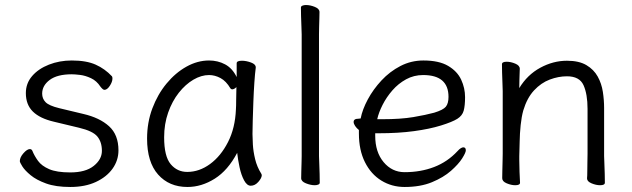

<svg xmlns="http://www.w3.org/2000/svg" viewBox="-20 -727 2519 765"><path d="M195 -242Q139 -255 111 -282.5Q83 -310 83 -356Q83 -395 108 -424Q133 -453 175 -469.5Q217 -486 266 -486Q324 -486 361 -469.5Q398 -453 426 -423Q428 -421 428 -414Q428 -401 417.5 -385Q407 -369 396 -369Q390 -369 380 -382Q365 -405 342.5 -415.5Q320 -426 299 -428.5Q278 -431 266 -431Q208 -431 178 -408.5Q148 -386 148 -354Q148 -334 161.5 -320Q175 -306 216 -296L312 -273Q377 -258 414.5 -224Q452 -190 452 -128Q452 -88 428.5 -55Q405 -22 362 -2Q319 18 260 18Q202 18 163.5 4Q125 -10 102 -29Q79 -48 69 -64Q59 -80 59 -85Q59 -100 73.5 -116.5Q88 -133 99 -133Q106 -133 109 -126Q117 -106 131.5 -86Q146 -66 176 -53Q206 -40 260 -40Q321 -40 353.5 -66Q386 -92 386 -126Q386 -161 368 -183Q350 -205 295 -218Z M999 -457Q996 -435 993.5 -398.5Q991 -362 989.5 -321.5Q988 -281 987 -246Q986 -211 986 -193Q986 -179 987.5 -151.5Q989 -124 996.5 -93Q1004 -62 1021 -35Q1023 -31 1023 -29Q1023 -18 1009.5 -2.5Q996 13 979 13Q964 13 952.5 -8.5Q941 -30 934.5 -60.5Q928 -91 925 -118Q888 -48 835.5 -15Q783 18 727 18Q654 18 610 -31.5Q566 -81 566 -175Q566 -239 587 -295Q608 -351 643.5 -394Q679 -437 723 -461.5Q767 -486 813 -486Q848 -486 877 -470.5Q906 -455 923 -420V-475Q923 -485 944 -485Q961 -485 980 -478Q999 -471 999 -459ZM922 -380Q913 -371 905 -371Q901 -371 898 -375Q881 -404 858.5 -416Q836 -428 813 -428Q782 -428 750.5 -409.5Q719 -391 692.5 -357.5Q666 -324 650 -278.5Q634 -233 634 -180Q634 -104 660 -73Q686 -42 726 -42Q774 -42 817 -73.5Q860 -105 888.5 -161Q917 -217 920 -291Q921 -305 921 -330Q921 -355 922 -380Z M1182 -590Q1182 -600 1181 -621Q1180 -642 1179.5 -664Q1179 -686 1179 -697Q1179 -702 1185 -704.5Q1191 -707 1199 -707Q1216 -707 1234.5 -699.5Q1253 -692 1253 -679Q1253 -671 1252.5 -654.5Q1252 -638 1251.5 -620Q1251 -602 1251 -590V-105Q1251 -99 1252 -78Q1253 -57 1253.5 -34Q1254 -11 1254 1Q1254 6 1248 8.5Q1242 11 1234 11Q1218 11 1199 3.5Q1180 -4 1180 -17Q1180 -25 1180.5 -43.5Q1181 -62 1181.5 -80Q1182 -98 1182 -105Z M1475 -196V-186Q1475 -121 1508.5 -81Q1542 -41 1592 -41Q1656 -41 1709.5 -61.5Q1763 -82 1803 -125Q1810 -133 1816 -136.5Q1822 -140 1826 -140Q1836 -140 1836 -128Q1836 -119 1821.5 -96Q1807 -73 1777 -46.5Q1747 -20 1701 -1Q1655 18 1592 18Q1541 18 1499.5 -7.5Q1458 -33 1434 -81Q1410 -129 1410 -195V-209Q1401 -216 1395 -225Q1389 -234 1389 -241Q1389 -254 1408 -254Q1409 -254 1412.5 -254.5Q1416 -255 1417 -255Q1424 -291 1445.5 -331Q1467 -371 1500 -406.5Q1533 -442 1575.5 -464Q1618 -486 1667 -486Q1729 -486 1765.5 -464.5Q1802 -443 1817.5 -409.5Q1833 -376 1833 -340Q1833 -306 1827.5 -286Q1822 -266 1802 -253.5Q1782 -241 1737 -227Q1692 -213 1629.5 -204.5Q1567 -196 1488 -196ZM1503 -252Q1577 -252 1627 -260.5Q1677 -269 1710 -278Q1746 -289 1756.5 -302Q1767 -315 1767 -341Q1767 -428 1666 -428Q1629 -428 1598 -411Q1567 -394 1543.5 -367Q1520 -340 1504.5 -309.5Q1489 -279 1483 -252Z M2319 -17Q2320 -25 2320 -44Q2320 -63 2320.5 -83.5Q2321 -104 2321 -115V-293Q2321 -352 2305 -387.5Q2289 -423 2239 -423Q2205 -423 2170.5 -410Q2136 -397 2108 -367Q2080 -337 2065 -287Q2058 -262 2054.5 -228.5Q2051 -195 2050.5 -162Q2050 -129 2049 -105V-89Q2049 -65 2050 -42Q2051 -19 2052 1Q2052 11 2033 11Q2017 11 1999 3.5Q1981 -4 1981 -17Q1981 -25 1981.5 -46Q1982 -67 1982.5 -87.5Q1983 -108 1983 -115V-364Q1983 -374 1982 -395Q1981 -416 1980.5 -438Q1980 -460 1980 -471Q1980 -481 1999 -481Q2015 -481 2033 -473.5Q2051 -466 2051 -453Q2051 -453 2050.5 -439Q2050 -425 2049.5 -407Q2049 -389 2049 -376Q2081 -429 2132.5 -457Q2184 -485 2239 -485Q2287 -485 2316.5 -467.5Q2346 -450 2361.5 -422Q2377 -394 2382 -361Q2387 -328 2387 -297V-105Q2387 -99 2388 -78Q2389 -57 2389.5 -34Q2390 -11 2390 1Q2390 11 2371 11Q2355 11 2337 3.5Q2319 -4 2319 -16Z"/></svg>

Font: Moon Stars Kai T
Style: Regular
Weight: 400
Designer: GuiWonder
Version: Version 1.101